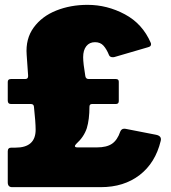

<svg xmlns="http://www.w3.org/2000/svg" viewBox="-20 -772 704 792"><path d="M12 -20V-148Q12 -163 27 -163H44Q127 -163 127 -237Q127 -267 120 -332Q119 -343 107 -343H25Q12 -343 12 -357V-434Q12 -446 25 -446H84Q97 -446 96 -460L90 -546Q85 -612 119 -658.5Q153 -705 212 -728.5Q271 -752 341 -752Q422 -752 495 -713Q568 -674 602 -595Q603 -593 603 -589Q603 -580 590 -577L453 -537Q450 -536 445 -536Q434 -536 430 -544Q420 -569 407 -583.5Q394 -598 372 -598Q349 -598 336 -581.5Q323 -565 323 -536Q323 -511 332 -458Q334 -446 346 -446H458Q470 -446 470 -435V-355Q470 -343 458 -343H360Q349 -343 349 -332Q349 -279 338 -243Q326 -207 295 -179Q289 -173 289 -169Q289 -164 300 -164H380Q420 -164 442 -179Q464 -194 476 -229Q481 -241 492 -241Q498 -241 501 -240L624 -216Q648 -211 643 -191Q621 -100 556 -50Q491 0 396 0H30Q12 0 12 -20Z"/></svg>

Font: Libre Franklin Black
Style: Regular
Weight: 900
Designer: Pablo Impallari, Rodrigo Fuenzalida
Foundry: Impallari Type
Version: Version 1.002; ttfautohint (v1.5)